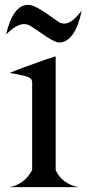

<svg xmlns="http://www.w3.org/2000/svg" viewBox="-20 -770 361 790"><path d="M4.9 -627.9Q33.7 -750 95.2 -750Q101.6 -750 109.9 -748Q128.4 -743.7 173.3 -713.4L215.8 -683.6Q228.5 -672.9 244.1 -672.9Q245.1 -672.9 245.6 -672.9Q275.4 -672.9 316.4 -726.6Q290 -601.1 227.5 -595.2Q221.7 -594.7 215.8 -596.2Q196.3 -601.1 151.9 -632.3L109.9 -660.6Q96.2 -670.4 79.6 -670.9H79.1Q47.9 -670.9 4.9 -627.9ZM19.5 -469.7Q54.7 -485.4 168.9 -525.4Q187 -531.7 209 -538.1V-72.3L210 -67.9Q236.3 -13.7 301.8 0H19.5Q80.1 -11.7 111.3 -68.4L112.3 -72.3V-429.7Q112.3 -441.9 106 -446.8Q95.7 -455.1 73.2 -459.5Q25.4 -469.7 19.5 -469.7Z"/></svg>

Font: Modern Antiqua
Style: Regular
Weight: 500
Version: Version 1.0